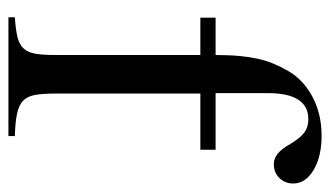

<svg xmlns="http://www.w3.org/2000/svg" viewBox="-188 -614 802 467"><g transform="rotate(90 213.5 -381.0)"><path d="M344.7 -466.8H208V-115.2Q208 -84 211.4 -64.9Q214.8 -45.9 225.6 -35.6Q236.3 -25.4 256.8 -21Q277.3 -16.6 311.5 -15.6V0H22.5V-15.6Q52.7 -17.6 70.8 -22Q88.9 -26.4 98.6 -37.1Q108.4 -47.9 111.3 -66.4Q114.3 -85 114.3 -115.2V-466.8H23.4V-503.9H114.3Q114.3 -537.1 116.7 -562Q119.1 -586.9 123.5 -606.9Q127.9 -627 135.3 -644.5Q142.6 -662.1 153.3 -680.7Q174.8 -717.8 216.3 -739.7Q257.8 -761.7 310.5 -761.7Q361.3 -761.7 394 -742.2Q426.8 -722.7 426.8 -692.4Q426.8 -672.9 413.6 -659.2Q400.4 -645.5 379.9 -645.5Q366.2 -645.5 354.5 -654.8Q342.8 -664.1 330.1 -686.5Q315.4 -710.9 302.2 -720.2Q289.1 -729.5 270.5 -729.5Q207 -729.5 207 -630.9V-503.9H344.7Z"/></g></svg>

Font: BabelStone Tibetan Slim
Style: Regular
Weight: 400
Designer: Christopher J. Fynn
Foundry: BabelStone
Version: Version 10.011 October 1, 2023